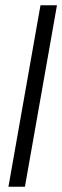

<svg xmlns="http://www.w3.org/2000/svg" viewBox="-20 -708 236 728"><path d="M74.5 0H12L133.5 -688H196Z"/></svg>

Font: Lucymar Sans
Style: Italic
Weight: 400
Italic angle: -10°
Foundry: The League of Moveable Type (original font) / Main changes by Cristiano Sobral with portions from Mirco Monsees
Version: Version 2.00;August 30, 2020;FontCreator 13.0.0.2681 64-bit